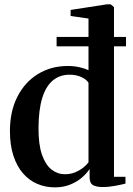

<svg xmlns="http://www.w3.org/2000/svg" viewBox="-20 -838 601 870"><path d="M228.5 11Q186 11 149 -4.8Q112 -20.5 84.2 -52.5Q56.5 -84.5 40.8 -132.2Q25 -180 25 -244Q25 -333.5 58.8 -399.8Q92.5 -466 152 -502.5Q211.5 -539 287 -539Q316.5 -539 341.5 -533Q366.5 -527 381 -520V-754L300 -765.5V-793L465 -818.5H481.5L496.5 -805.5V-37H548.5V-6Q531 -1.5 502 4Q473 9.5 445 9.5Q417.5 9.5 401.8 1Q386 -7.5 386 -35.5V-72.5Q374.5 -54 352.5 -34.5Q330.5 -15 299 -2Q267.5 11 228.5 11ZM274 -48.5Q299.5 -48.5 320.5 -57.2Q341.5 -66 357.2 -78.5Q373 -91 381 -102.5V-463Q372.5 -477.5 349.5 -488.5Q326.5 -499.5 295 -499.5Q251 -499.5 219.5 -473.5Q188 -447.5 171.5 -394.2Q155 -341 154.5 -259.5Q154 -183.5 170.2 -137Q186.5 -90.5 213.8 -69.5Q241 -48.5 274 -48.5ZM236.5 -670.5H551V-628H236.5Z"/></svg>

Font: Merriweather 96pt SemiBold
Style: Regular
Weight: 600
Version: Version 2.100